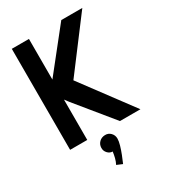

<svg xmlns="http://www.w3.org/2000/svg" viewBox="-222 -812 1024 1154"><g transform="rotate(-30 290.0 -234.5)"><path d="M538 0H396L191 -251L169 -280V0H50V-701H169V-419L394 -702H540L276 -352ZM218.3 83.2Q219.1 59.9 235.1 44.3Q251 28.8 275.2 28Q298.5 27.1 314.5 43.5Q330.4 59.9 330.4 83.2Q330.4 101.3 322.7 128Q314.9 154.8 304.1 182.4Q293.3 210 283 233.3L244.1 216.9Q253.6 198.8 258.8 178.1Q264 157.4 266.6 136.7Q246.7 136.7 232.1 120.7Q217.4 104.7 218.3 83.2Z"/></g></svg>

Font: Kulim Park
Style: Bold
Weight: 700
Designer: Noponies / Dale Sattler
Foundry: Noponies
Version: Version 1.000; ttfautohint (v1.8.3)